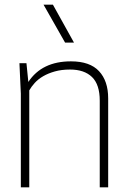

<svg xmlns="http://www.w3.org/2000/svg" viewBox="-20 -800 543 820"><path d="M442 0H406V-370Q406 -439 373 -471Q340 -503 279 -503Q243 -503 214.5 -495Q186 -487 164.5 -474.5Q143 -462 128.5 -446Q114 -430 105 -414V0H69V-400L63 -530H93L101 -450Q159 -538 283 -538Q364 -538 403 -496Q442 -454 442 -380ZM296 -618H258L166 -780H206Z"/></svg>

Font: Tanohe Sans ExtraLight
Style: Regular
Weight: 250
Designer: Village Type and Design LLC & Cristiano Sobral
Foundry: Cooper Hewitt Smithsonian Design Museum
Version: Version 1.00;September 29, 2021;FontCreator 13.0.0.2655 64-b